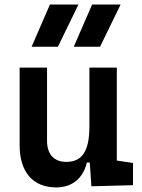

<svg xmlns="http://www.w3.org/2000/svg" viewBox="-20 -815 626 845"><path d="M227.5 9.8C296.4 9.8 345.7 -29.3 362.3 -99.6H375L382.3 4.9L565.4 0V-97.7L494.1 -108.4V-517.6H373.5V-258.8C373.5 -146 338.9 -102.5 271.5 -102.5C218.3 -102.5 187 -135.7 187 -195.3V-517.6H66.4V-175.8C66.4 -57.6 125 9.8 227.5 9.8ZM119.1 -609.4H234.9L325.2 -794.9H199.7ZM304.7 -609.4H420.4L510.7 -794.9H385.3Z"/></svg>

Font: Cascadia Code PL SemiBold
Style: Regular
Weight: 600
Monospace: yes
Designer: Aaron Bell
Foundry: Saja Typeworks
Version: Version 2404.023